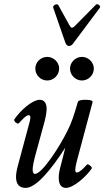

<svg xmlns="http://www.w3.org/2000/svg" viewBox="-20 -902 508 935"><path d="M316 -678C324 -678 332 -683 339 -694L466 -864C473 -872 455 -888 447 -879L349 -780C341 -771 335 -767 330 -767C326 -767 322 -772 317 -781L264 -877C258 -888 235 -875 239 -865L298 -695C302 -685 307 -678 316 -678ZM210 -510C241 -510 268 -536 268 -568C268 -599 241 -625 210 -625C178 -625 152 -599 152 -568C152 -536 178 -510 210 -510ZM379 -510C410 -510 437 -536 437 -568C437 -599 410 -625 379 -625C348 -625 321 -599 321 -568C321 -536 348 -510 379 -510ZM105 13C156 13 230 -77 298 -183L277 -100C267 -64 266 -51 266 -36C266 -6 277 13 301 13C338 13 400 -42 427 -82C431 -88 409 -106 404 -101C380 -74 364 -62 354 -62C344 -62 344 -77 354 -117L431 -405C431 -413 420 -416 394 -416C372 -416 361 -412 359 -405C342 -345 326 -298 309 -266C271 -188 185 -55 150 -55C143 -55 139 -63 139 -76C139 -90 144 -118 156 -160L197 -310C205 -342 207 -359 207 -373C207 -401 194 -416 174 -416C135 -416 75 -359 50 -321C44 -313 66 -294 72 -302C96 -329 110 -341 119 -341C129 -341 130 -332 125 -311L67 -95C61 -73 58 -54 58 -41C58 -5 74 13 105 13Z"/></svg>

Font: Junicode Two Beta SemiCondensed Medium
Style: Italic
Weight: 500
Width: 4
Italic angle: -10°
Version: Version 1.063